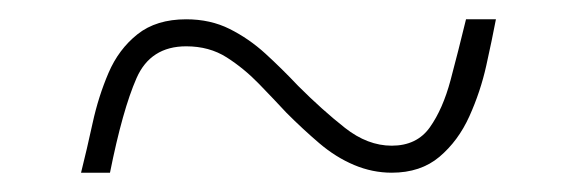

<svg xmlns="http://www.w3.org/2000/svg" viewBox="-20 -456 599 199"><path d="M64 -277Q70 -301 76 -328.5Q82 -356 92.5 -380.5Q103 -405 122.5 -420.5Q142 -436 173 -436Q198 -436 218 -426Q238 -416 255 -400.5Q272 -385 289 -367Q314 -342 337.5 -323.5Q361 -305 386 -305Q412 -305 425.5 -324Q439 -343 447 -373Q455 -403 463 -436H494Q490 -415 484 -388Q478 -361 466.5 -335.5Q455 -310 435.5 -293.5Q416 -277 386 -277Q366 -277 347 -285Q328 -293 311 -307.5Q294 -322 277 -339Q264 -353 248.5 -369Q233 -385 215 -396.5Q197 -408 173 -408Q136 -408 121.5 -375Q107 -342 94 -277Z"/></svg>

Font: Noto Serif Ethiopic Thin
Style: Regular
Weight: 250
Version: Version 2.102